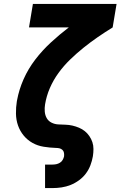

<svg xmlns="http://www.w3.org/2000/svg" viewBox="-20 -755 640 980"><path d="M210 205V85H248Q258 85 267.5 83Q277 81 286 75.5Q295 70 300 61Q305 52 307 43Q308 34 306.5 25Q305 16 298.5 10Q292 4 283.5 2Q275 0 265 0Q234 -1 203 -6Q172 -11 146 -25.5Q120 -40 101 -63Q82 -86 72 -114.5Q62 -143 61.5 -175Q61 -207 66 -238Q66 -239 66.5 -240.5Q67 -242 67 -243Q77 -298 100.5 -351Q124 -404 160 -451Q196 -498 240 -538.5Q284 -579 331 -615H128L148 -735H575L555 -615Q516 -591 479 -565.5Q442 -540 406.5 -511.5Q371 -483 338 -451Q305 -419 278.5 -382.5Q252 -346 234.5 -305.5Q217 -265 210 -222Q207 -204 208.5 -185.5Q210 -167 218.5 -152Q227 -137 243 -129Q259 -121 277 -120Q295 -119 313.5 -118.5Q332 -118 349.5 -114Q367 -110 383.5 -103Q400 -96 413 -85.5Q426 -75 436 -60.5Q446 -46 451.5 -29.5Q457 -13 457 5.5Q457 24 454 43Q450 66 441.5 88.5Q433 111 418.5 130.5Q404 150 383.5 165Q363 180 340.5 189Q318 198 294.5 201.5Q271 205 248 205Z"/></svg>

Font: Iosevka Curly Slab HvExObl
Style: Regular
Weight: 900
Width: 7
Italic angle: -9°
Monospace: yes
Designer: Belleve Invis
Foundry: Belleve Invis
Version: Version 11.1.0; ttfautohint (v1.8.3)